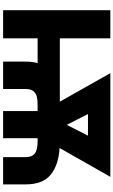

<svg xmlns="http://www.w3.org/2000/svg" viewBox="239 -986 747 1266"><g transform="rotate(90 613.0 -353.5)"><path d="M47.9 -707H233.4V-374H650.9L462.9 -707H1146.5L956.5 -372.6Q1069.3 -365.2 1132.8 -313.5Q1196.3 -261.7 1196.3 -148.4V0H1016.6V-148.4Q1016.6 -189.9 992.9 -208.7Q969.2 -227.5 913.1 -227.5H891.6V0H712.9V-227.5H671.9Q638.2 -227.5 616 -221.7Q593.8 -215.8 580.6 -198.5Q567.4 -181.2 567.4 -148.4V0H386.7V-148.4Q386.7 -191.4 396.5 -227.5H233.4V0H47.9ZM803.7 -419.9 875 -559.6H732.4Z"/></g></svg>

Font: Pretendard JP Black
Style: Regular
Weight: 900
Designer: Base glyphs from Inter by Rasmus Andersson; Hangeul glyphs from Noto Sans CJK(Source Han Sans) by Jang Soo-young and Kan
Foundry: Kil Hyung-jin
Version: Version 1.309